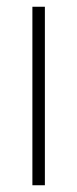

<svg xmlns="http://www.w3.org/2000/svg" viewBox="-20 -549 228 569"><path d="M113 0V-529H76V0Z"/></svg>

Font: Noto Sans Gurmukhi UI Condensed ExtraLight
Style: Regular
Weight: 200
Width: 3
Designer: Jelle Bosma - Monotype Design Team
Foundry: Monotype Imaging Inc.
Version: Version 2.004